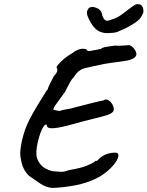

<svg xmlns="http://www.w3.org/2000/svg" viewBox="-20 -885 721 939"><path d="M236 34Q205 32 176.5 12.5Q148 -7 122 -25Q105 -42 95.5 -61.5Q86 -81 81 -113Q77 -132 81 -162Q85 -192 94 -223Q103 -254 111 -272Q123 -300 141.5 -332.5Q160 -365 178.5 -394.5Q197 -424 208 -442Q215 -449 214.5 -449.5Q214 -450 214 -450Q214 -455 224.5 -475.5Q235 -496 243 -512Q258 -528 260 -538Q262 -548 257 -554Q255 -558 265 -570Q275 -582 293.5 -597.5Q312 -613 335 -626Q359 -645 381.5 -646.5Q404 -648 408 -637Q408 -634 419.5 -635.5Q431 -637 446.5 -640.5Q462 -644 474 -646Q479 -652 497.5 -655.5Q516 -659 541 -662Q554 -661 569 -661.5Q584 -662 595 -663Q606 -664 606 -664Q613 -666 625 -657.5Q637 -649 645 -631Q652 -613 635.5 -601.5Q619 -590 578 -585Q548 -581 529.5 -578.5Q511 -576 491 -572.5Q471 -569 436 -561Q411 -556 394.5 -551.5Q378 -547 365.5 -537Q353 -527 338 -504Q331 -499 320 -478Q309 -457 298 -436Q270 -397 254 -375Q238 -353 242 -348Q242 -348 255 -345Q268 -342 272 -342Q282 -347 296.5 -349Q311 -351 320 -353Q382 -369 413.5 -377Q445 -385 459.5 -388.5Q474 -392 484 -393Q498 -404 512.5 -393.5Q527 -383 533 -367Q540 -350 533.5 -340Q527 -330 504.5 -322.5Q482 -315 440 -305Q398 -295 333 -277Q278 -261 242.5 -258Q207 -255 209 -275Q202 -279 193.5 -267Q185 -255 177.5 -234Q170 -213 164.5 -189Q159 -165 158 -144Q157 -123 161 -112Q169 -89 185 -73.5Q201 -58 235 -48Q255 -47 274 -45Q293 -43 317 -53Q376 -63 402.5 -74Q429 -85 434 -89Q442 -93 444.5 -96Q447 -99 452 -99Q449 -94 454.5 -98.5Q460 -103 470 -113Q488 -128 508 -133.5Q528 -139 542 -138.5Q556 -138 557 -133Q563 -123 552.5 -103Q542 -83 518.5 -60Q495 -37 462 -18Q409 10 347 21.5Q285 33 236 34ZM509 -723Q470 -722 446 -745.5Q422 -769 407 -810Q405 -818 405.5 -826Q406 -834 413 -844Q417 -849 426.5 -850.5Q436 -852 440 -850Q461 -845 470 -834.5Q479 -824 480 -809Q483 -804 484.5 -800Q486 -796 487 -794Q493 -786 499.5 -784Q506 -782 525 -789Q550 -797 568 -809Q586 -821 602 -834Q616 -845 625 -851.5Q634 -858 641 -862L643 -863Q652 -866 661 -864Q670 -862 673 -857Q679 -851 680.5 -841.5Q682 -832 681 -824L680 -822Q678 -814 669 -800.5Q660 -787 641 -774Q625 -763 605 -752.5Q585 -742 563 -733Q556 -729 545.5 -726.5Q535 -724 509 -723Z"/></svg>

Font: Caveat SemiBold
Style: Regular
Weight: 600
Designer: Pablo Impallari
Foundry: Pablo Impallari
Version: Version 2.000